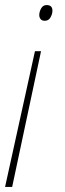

<svg xmlns="http://www.w3.org/2000/svg" viewBox="-25 -556 255 758"><path d="M152 -474Q140 -474 135 -481Q130 -488 130 -496Q130 -510 137.5 -523Q145 -536 159 -536Q182 -536 182 -514Q182 -501 174.5 -487.5Q167 -474 152 -474ZM-5 182 113 -354H137L23 182Z"/></svg>

Font: Noto Sans Thin
Style: Italic
Weight: 100
Italic angle: -12°
Designer: Monotype Design Team
Foundry: Monotype Imaging Inc.
Version: Version 2.013; ttfautohint (v1.8.4.7-5d5b)